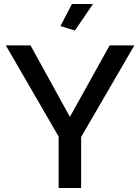

<svg xmlns="http://www.w3.org/2000/svg" viewBox="-20 -936 697 956"><path d="M132 -710 328 -354 526 -710H649L384 -254V0H272V-256L9 -710ZM353 -784 281 -806 338 -916H443Z"/></svg>

Font: IngvarSans
Style: Regular
Weight: 600
Version: Version 3.000